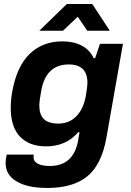

<svg xmlns="http://www.w3.org/2000/svg" viewBox="-20 -743 647 951"><path d="M174.8 -590.8 311 -723.1H437L523.9 -590.8H412.1L365.2 -660.2L292 -590.8ZM213.9 188Q117.2 188 62.5 155.8Q7.8 123.5 7.8 64.9Q7.8 44.9 13.2 22.9H147Q146 27.8 146 34.2Q146 57.1 167.7 68.1Q189.5 79.1 226.1 79.1Q345.2 79.1 367.2 -48.8Q368.7 -56.2 370.8 -69.8Q373 -83.5 374 -87.9H367.2Q307.6 -18.1 208 -18.1Q125.5 -18.1 79.3 -65.9Q33.2 -113.8 33.2 -209Q33.2 -245.6 40 -286.1Q62.5 -413.6 126.7 -475.8Q190.9 -538.1 289.1 -538.1Q344.2 -538.1 384.3 -517.3Q424.3 -496.6 443.8 -455.1H451.2L475.1 -525.9H588.9L506.8 -59.1Q482.9 72.8 412.4 130.4Q341.8 188 213.9 188ZM269 -130.9Q323.7 -130.9 359.4 -168.5Q395 -206.1 405.8 -272Q413.1 -316.4 413.1 -332Q413.1 -423.8 320.8 -423.8Q204.6 -423.8 183.1 -287.1Q174.8 -242.2 174.8 -219.2Q174.8 -175.3 197.5 -153.1Q220.2 -130.9 269 -130.9Z"/></svg>

Font: Archivo
Style: Bold Italic
Weight: 700
Italic angle: -10°
Designer: Hector Gatti
Foundry: Omnibus-Type
Version: Version 2.001